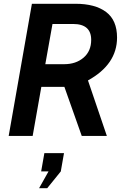

<svg xmlns="http://www.w3.org/2000/svg" viewBox="-20 -720 653 1017"><path d="M149 -700H380Q484 -700 542 -656.5Q600 -613 600 -521Q600 -379 446 -294L546 0H413L321 -260H199L153 0H26ZM320 -380Q382 -380 422.5 -414.5Q463 -449 463 -509Q463 -593 367 -593H258L220 -380ZM187 277 237 188H198L215 91H319L302 188L230 277Z"/></svg>

Font: Cabin
Style: Bold Italic
Weight: 700
Italic angle: -7°
Designer: Pablo Impallari
Foundry: Pablo Impallari. http://www.impallari.com Igino Marini. http://www.ikern.com
Version: Version 2.200